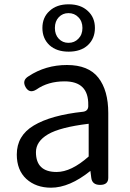

<svg xmlns="http://www.w3.org/2000/svg" viewBox="-20 -859 604 892"><path d="M217 13Q147 13 102 -28Q58 -69 58 -141Q58 -229 137 -276Q217 -324 367 -340Q392 -344 390 -371Q392 -481 280 -481Q203 -481 149 -443Q117 -423 99 -454Q81 -486 113 -505Q192 -557 291 -557Q391 -557 437 -498Q483 -439 483 -334V-33Q483 0 445 0Q408 0 404 -33L400 -65Q303 13 217 13ZM243 -60Q311 -60 392 -132V-284Q259 -268 203 -235Q147 -202 147 -152Q147 -60 243 -60ZM210 -649Q177 -680 177 -729Q177 -778 210 -808Q243 -839 299 -839Q355 -839 388 -808Q421 -778 421 -729Q421 -680 388 -649Q355 -619 299 -619Q243 -619 210 -649ZM298 -660Q326 -660 344 -679Q363 -698 363 -729Q363 -760 344 -779Q326 -798 298 -798Q271 -798 253 -779Q235 -760 235 -729Q235 -698 253 -679Q271 -660 298 -660Z"/></svg>

Font: Swei Gothic CJK TC Regular
Style: Regular
Weight: 400
Version: Version 2.129